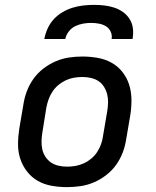

<svg xmlns="http://www.w3.org/2000/svg" viewBox="-20 -760 640 788"><path d="M255 8Q223 8 192 2.5Q161 -3 135.5 -17.5Q110 -32 91.5 -55.5Q73 -79 63.5 -107.5Q54 -136 54 -167.5Q54 -199 59 -231L76 -331Q80 -358 90 -385Q100 -412 117 -436Q134 -460 158 -478.5Q182 -497 209 -508.5Q236 -520 263.5 -524Q291 -528 318 -528Q350 -528 381 -522.5Q412 -517 438 -502.5Q464 -488 482.5 -464.5Q501 -441 510 -412.5Q519 -384 519.5 -352.5Q520 -321 515 -289L498 -189Q494 -162 484 -135Q474 -108 457 -84Q440 -60 416 -41.5Q392 -23 365 -11.5Q338 0 310 4Q282 8 255 8ZM255 -76Q272 -76 289.5 -79Q307 -82 323.5 -89.5Q340 -97 354.5 -109Q369 -121 379 -136.5Q389 -152 395 -169Q401 -186 403 -203L420 -303Q423 -321 423.5 -338.5Q424 -356 420 -372.5Q416 -389 407 -403.5Q398 -418 384.5 -427Q371 -436 353.5 -440Q336 -444 318 -444Q301 -444 283.5 -441Q266 -438 250 -430.5Q234 -423 219.5 -411Q205 -399 195 -383.5Q185 -368 179 -351Q173 -334 170 -317L154 -217Q151 -199 150.5 -181.5Q150 -164 153.5 -147.5Q157 -131 166.5 -116.5Q176 -102 189.5 -93Q203 -84 220 -80Q237 -76 255 -76ZM162 -600Q166 -622 175.5 -643Q185 -664 200.5 -681Q216 -698 236.5 -710Q257 -722 278.5 -728.5Q300 -735 322 -737.5Q344 -740 366 -740Q388 -740 409 -737.5Q430 -735 449.5 -728.5Q469 -722 485.5 -710Q502 -698 512.5 -681Q523 -664 525.5 -643Q528 -622 524 -600H438Q441 -616 434 -630.5Q427 -645 414.5 -652.5Q402 -660 386 -663Q370 -666 354 -666Q338 -666 321 -663Q304 -660 288.5 -652.5Q273 -645 262 -630.5Q251 -616 248 -600Z"/></svg>

Font: Iosevka Medium Extended
Style: Italic
Weight: 500
Width: 7
Italic angle: -9°
Monospace: yes
Designer: Belleve Invis
Foundry: Belleve Invis
Version: Version 32.5.0; ttfautohint (v1.8.4)